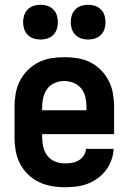

<svg xmlns="http://www.w3.org/2000/svg" viewBox="-20 -778 540 806"><path d="M252 8Q276 8 300.5 5Q325 2 347.5 -6.5Q370 -15 390 -29.5Q410 -44 424.5 -63Q439 -82 447.5 -105.5Q456 -129 457 -153H341Q340 -138 331.5 -125Q323 -112 310 -104.5Q297 -97 282 -94.5Q267 -92 252 -92Q232 -92 212.5 -99.5Q193 -107 180 -123Q167 -139 162 -159.5Q157 -180 157 -200V-215H459V-330Q459 -358 454 -386Q449 -414 436.5 -438.5Q424 -463 404 -483.5Q384 -504 359 -516.5Q334 -529 306 -533.5Q278 -538 250 -538Q222 -538 194.5 -533.5Q167 -529 142 -516.5Q117 -504 96.5 -483.5Q76 -463 63.5 -438.5Q51 -414 46 -386Q41 -358 41 -330V-200Q41 -172 46 -144Q51 -116 64 -91Q77 -66 97.5 -46Q118 -26 143 -14Q168 -2 196 3Q224 8 252 8ZM343 -315H157V-330Q157 -350 162 -370Q167 -390 179 -406Q191 -422 210.5 -430Q230 -438 250 -438Q270 -438 289.5 -430Q309 -422 321.5 -406Q334 -390 338.5 -370Q343 -350 343 -330ZM350 -612Q365 -612 379 -616.5Q393 -621 403.5 -631.5Q414 -642 418.5 -656Q423 -670 423 -685Q423 -700 418.5 -714Q414 -728 403.5 -738.5Q393 -749 379 -753.5Q365 -758 350 -758Q335 -758 321 -753.5Q307 -749 296.5 -738.5Q286 -728 281.5 -714Q277 -700 277 -685Q277 -670 281.5 -656Q286 -642 296.5 -631.5Q307 -621 321 -616.5Q335 -612 350 -612ZM150 -612Q165 -612 179 -616.5Q193 -621 203.5 -631.5Q214 -642 218.5 -656Q223 -670 223 -685Q223 -700 218.5 -714Q214 -728 203.5 -738.5Q193 -749 179 -753.5Q165 -758 150 -758Q135 -758 121 -753.5Q107 -749 96.5 -738.5Q86 -728 81.5 -714Q77 -700 77 -685Q77 -670 81.5 -656Q86 -642 96.5 -631.5Q107 -621 121 -616.5Q135 -612 150 -612Z"/></svg>

Font: Iosevka SS09
Style: Bold
Weight: 700
Monospace: yes
Designer: Belleve Invis
Foundry: Belleve Invis
Version: Version 5.2.1; ttfautohint (v1.8.3)